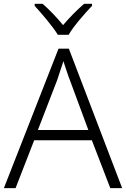

<svg xmlns="http://www.w3.org/2000/svg" viewBox="-20 -967 648 987"><path d="M333 -788.1C356.9 -831.1 416 -897.9 453.1 -937V-947.3H412.1C376.5 -916.5 335.9 -875.5 304.2 -837.9C273.4 -875.5 234.9 -916.5 199.2 -947.3H158.2V-937C193.8 -897.9 251.5 -831.1 277.3 -788.1ZM607.9 0 334 -716.8H280.8L0 0H60.1L155.8 -246.1H452.1L546.9 0ZM434.1 -298.8H174.8L273.9 -555.2C281.7 -580.6 294.9 -617.2 306.2 -652.8C310.5 -637.7 316.4 -620.1 323.2 -600.1C329.6 -580.1 335 -565.4 338.9 -556.2Z"/></svg>

Font: Noto Reveo Sans
Style: Regular
Weight: 300
Designer: Monotype Design Team
Foundry: Monotype Imaging Inc.
Version: Version 2.007